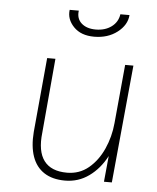

<svg xmlns="http://www.w3.org/2000/svg" viewBox="-50 -713 624 764"><g transform="rotate(5 262.0 -331.0)"><path d="M238 9Q187.5 9 154.5 -12.5Q121.5 -34 107.2 -74.8Q93 -115.5 97.5 -173L125 -470.5H158L131.5 -172.5Q123 -98.5 151.2 -60.8Q179.5 -23 243 -23Q292.5 -23 329 -53.2Q365.5 -83.5 387.5 -132.2Q409.5 -181 414.5 -236L436.5 -470.5H469.5L424.5 0H393L403 -103.5Q376 -52 333.5 -21.5Q291 9 238 9ZM303.5 -571.5Q250.5 -571.5 221.5 -601.8Q192.5 -632 197.5 -669.5H234Q229.5 -638 250.2 -619.2Q271 -600.5 307.5 -600.5Q344.5 -600.5 370 -619.2Q395.5 -638 400 -669.5H436.5Q433.5 -629.5 395.8 -600.5Q358 -571.5 303.5 -571.5Z"/></g></svg>

Font: Karla ExtraLight
Style: Italic
Weight: 250
Italic angle: -8°
Designer: Jonathan Pinhorn
Version: Version 2.004;gftools[0.9.33]